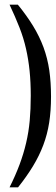

<svg xmlns="http://www.w3.org/2000/svg" viewBox="-20 -637 236 814"><path d="M196.3 -227.5Q196.3 -167 188.5 -117.2Q180.7 -67.4 163.6 -22Q146.5 23.4 120.1 66.9Q93.8 110.4 56.6 157.2H20.5Q45.9 106.4 63 60.5Q80.1 14.6 90.8 -31.2Q101.6 -77.1 106 -125.5Q110.4 -173.8 110.4 -231.4Q110.4 -288.1 105.5 -336.4Q100.6 -384.8 90.3 -430.2Q80.1 -475.6 62.5 -520.5Q44.9 -565.4 20.5 -617.2H55.7Q93.8 -570.3 120.6 -526.4Q147.5 -482.4 164.6 -436Q181.6 -389.6 189 -338.9Q196.3 -288.1 196.3 -227.5Z"/></svg>

Font: RIT TN Joy
Style: Bold
Weight: 700
Designer: Hussain K H
Foundry: Rachana Institute of Typography
Version: 1.6.2